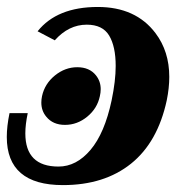

<svg xmlns="http://www.w3.org/2000/svg" viewBox="-20 -520 506 551"><path d="M166.5 -161.6Q131.8 -161.6 112.8 -185.1Q98.6 -202.1 98.6 -225.6Q98.6 -234.4 100.6 -244.1Q108.4 -279.8 137.7 -303.5Q167 -327.1 201.7 -327.1Q236.8 -327.1 255.4 -303.7Q269 -286.6 269 -264.2Q269 -254.4 266.6 -244.1Q259.3 -209 230.5 -185.3Q201.7 -161.6 166.5 -161.6ZM160.6 11.2Q-0.5 11.2 -0.5 -127Q-0.5 -157.7 7.3 -195.3H59.6Q52.7 -162.6 52.7 -137.2Q52.7 -42 147.9 -42Q199.2 -42 239.7 -89.8Q280.3 -137.7 300.3 -231.9Q312 -288.1 312 -330.6Q312 -386.7 293.2 -418Q274.4 -449.2 229 -449.2Q177.2 -449.2 137.2 -404.3L87.9 -430.2Q143.6 -500 260.7 -500Q369.6 -500 426.3 -424.8Q465.8 -372.6 465.8 -299.3Q465.8 -267.6 458.5 -231.9Q432.6 -111.8 356 -50.3Q279.3 11.2 160.6 11.2Z"/></svg>

Font: Munson
Style: Bold Italic
Weight: 700
Italic angle: -12°
Designer: Paul James MIller
Foundry: High-Logic / Made with FontCreator
Version: Version 2.10;May 5, 2019;FontCreator 11.5.0.2430 64-bit